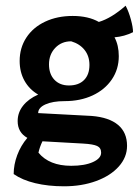

<svg xmlns="http://www.w3.org/2000/svg" viewBox="-20 -474 487 674"><path d="M28 137Q28 104 40.5 70.5Q53 37 76 10Q42 -9 42 -49Q42 -79 61 -103Q80 -127 114 -142Q83 -160 66 -190.5Q49 -221 49 -260Q49 -306 72.5 -342Q96 -378 138.5 -398Q181 -418 235 -418Q290 -418 327 -397Q371 -410 421 -454Q432 -433 439.5 -405.5Q447 -378 447 -361Q417 -346 382 -343Q397 -315 397 -277Q397 -231 372.5 -195Q348 -159 305 -139Q262 -119 207 -119Q165 -119 139.5 -107.5Q114 -96 114 -77L302 -67Q363 -62 394.5 -35.5Q426 -9 426 38Q426 78 397 110.5Q368 143 317.5 161.5Q267 180 205 180Q149 180 103.5 169Q58 158 28 137ZM294 -246Q294 -277 277 -298.5Q260 -320 230 -329Q196 -329 174 -306Q152 -283 152 -248Q152 -214 171 -194Q190 -174 222 -174Q256 -174 275 -193Q294 -212 294 -246ZM335 62Q335 45 321 38.5Q307 32 272 30L129 22Q119 43 115 62Q153 108 230 108Q277 108 306 95Q335 82 335 62Z"/></svg>

Font: Mirza SemiBold
Style: Regular
Weight: 600
Designer: Arabic design by Kourosh Beigpour, Latin design by Eduardo Tunni, engineering by Lasse Fister
Version: Version 1.0010g